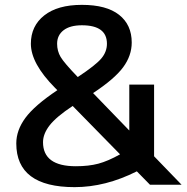

<svg xmlns="http://www.w3.org/2000/svg" viewBox="-20 -760 769 790"><path d="M279 -324Q211 -279 184 -244Q157 -209 157 -175Q157 -76 292 -76Q345 -76 384.5 -86.5Q424 -97 474 -125ZM363 -377 512 -223V-412H614V-117L727 0H597L543 -55Q414 10 287 10Q47 10 47 -170Q47 -224 84.5 -275Q122 -326 216 -389L206 -399Q107 -499 107 -580Q107 -653 162 -696.5Q217 -740 317 -740Q418 -740 470 -699Q522 -658 522 -585Q522 -531 486.5 -483Q451 -435 363 -377ZM300 -443Q374 -492 397 -519.5Q420 -547 420 -580Q420 -656 317 -656Q268 -656 241.5 -635.5Q215 -615 215 -580Q215 -550 229.5 -525.5Q244 -501 300 -443Z"/></svg>

Font: M PLUS 1p Medium
Style: Regular
Weight: 500
Version: Version 1.062